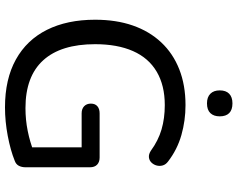

<svg xmlns="http://www.w3.org/2000/svg" viewBox="-111 -831 951 769"><g transform="rotate(90 364.5 -446.5)"><path d="M410 9Q297 9 218.5 -34.5Q140 -78 99.5 -159Q59 -240 59 -352Q59 -436 82 -502.5Q105 -569 149.5 -616.5Q194 -664 257.5 -689Q321 -714 401 -714Q463 -714 521 -697.5Q579 -681 627 -644Q639 -635 642.5 -623Q646 -611 643 -599Q640 -587 631.5 -578Q623 -569 610.5 -567.5Q598 -566 584 -575Q543 -605 498.5 -618Q454 -631 401 -631Q322 -631 267 -598.5Q212 -566 184.5 -503.5Q157 -441 157 -352Q157 -215 221.5 -144Q286 -73 413 -73Q460 -73 504.5 -82Q549 -91 590 -107L570 -57V-298H434Q416 -298 405.5 -308Q395 -318 395 -335Q395 -352 405.5 -361Q416 -370 434 -370H611Q629 -370 639.5 -360Q650 -350 650 -331V-74Q650 -58 644 -46.5Q638 -35 624 -30Q582 -13 524 -2Q466 9 410 9ZM394 -800Q369 -800 355.5 -813.5Q342 -827 342 -851Q342 -876 355.5 -889Q369 -902 394 -902Q420 -902 433 -889Q446 -876 446 -851Q446 -827 433 -813.5Q420 -800 394 -800Z"/></g></svg>

Font: Nunito ExtraLight Medium
Style: Regular
Weight: 500
Version: Version 3.602